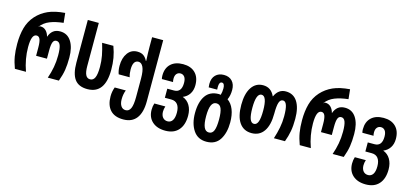

<svg xmlns="http://www.w3.org/2000/svg" viewBox="-77 -1370 4729 2209"><g transform="rotate(15 2287.0 -265.5)"><path d="M39 -285Q39 -392 62.5 -477Q86 -562 145 -628Q202 -691 281.5 -726.5Q361 -762 481 -771L493 -656Q400 -646 333 -619.5Q266 -593 223 -536V-533Q232 -548 248 -548Q286 -548 312.5 -521.5Q339 -495 349 -454H351Q366 -499 398 -525Q430 -551 481 -551Q567 -551 613.5 -479.5Q660 -408 660 -285Q660 -202 650 -139Q640 -76 612 0H480Q504 -69 516.5 -136.5Q529 -204 529 -279Q529 -359 514.5 -397Q500 -435 467 -435Q438 -435 426 -404.5Q414 -374 414 -305V-208H285V-305Q285 -373 272.5 -404Q260 -435 232 -435Q200 -435 185 -396.5Q170 -358 170 -281Q170 -141 220 0H88Q61 -72 50 -136.5Q39 -201 39 -285Z M753 -251V-760H884V-246Q884 -176 901 -141.5Q918 -107 954 -107Q992 -107 1010 -147Q1028 -187 1028 -275Q1028 -343 1016 -406.5Q1004 -470 980 -549H1114Q1140 -479 1151 -415Q1162 -351 1162 -275Q1162 10 952 10Q848 10 800.5 -54.5Q753 -119 753 -251Z M1233 20Q1233 -37 1253 -90H1385Q1365 -41 1365 20Q1365 70 1385 100Q1405 130 1441 130Q1481 130 1500 88Q1519 46 1519 -48V-267Q1519 -360 1498 -403.5Q1477 -447 1442 -447Q1376 -447 1376 -338Q1376 -288 1389 -248H1258Q1242 -292 1242 -345Q1242 -439 1284.5 -497.5Q1327 -556 1399 -556Q1446 -556 1474 -535.5Q1502 -515 1519 -479H1524Q1519 -572 1519 -644V-760H1651V-31Q1651 101 1598 170.5Q1545 240 1441 240Q1338 240 1285.5 182.5Q1233 125 1233 20Z M1729 47Q1729 5 1741 -30H1872Q1861 3 1861 36Q1862 80 1883.5 104.5Q1905 129 1940 129Q1977 129 1998 98Q2019 67 2019 5Q2019 -58 1993 -91.5Q1967 -125 1917 -125H1841V-233H1921Q2010 -233 2010 -346Q2010 -395 1991.5 -418.5Q1973 -442 1944 -442Q1915 -442 1897.5 -421.5Q1880 -401 1880 -364Q1880 -341 1885 -324H1752Q1747 -342 1747 -366Q1747 -454 1799.5 -503.5Q1852 -553 1946 -553Q2038 -553 2090.5 -501Q2143 -449 2143 -355Q2143 -294 2115 -251Q2087 -208 2037 -188Q2092 -168 2122.5 -117Q2153 -66 2153 6Q2153 117 2098 178.5Q2043 240 1942 240Q1843 240 1786 188Q1729 136 1729 47Z M2221 -45Q2221 -175 2272.5 -251Q2324 -327 2432 -327Q2443 -327 2453 -324Q2464 -359 2464 -403Q2464 -432 2455.5 -448Q2447 -464 2431 -464Q2397 -464 2397 -403Q2397 -381 2398 -371H2297Q2294 -389 2294 -412Q2294 -480 2331.5 -517.5Q2369 -555 2431 -555Q2494 -555 2530 -516.5Q2566 -478 2566 -412Q2566 -343 2542 -295Q2590 -262 2615.5 -198Q2641 -134 2641 -45Q2641 80 2590 160Q2539 240 2431 240Q2328 240 2274.5 159.5Q2221 79 2221 -45ZM2508 -45Q2508 -132 2490.5 -174.5Q2473 -217 2432 -217Q2392 -217 2373 -174Q2354 -131 2354 -44Q2354 43 2373 86.5Q2392 130 2432 130Q2473 130 2490.5 87.5Q2508 45 2508 -45Z M2711 -275Q2711 -408 2760.5 -482.5Q2810 -557 2897 -557Q2993 -557 3035 -463H3038Q3080 -556 3168 -556Q3258 -556 3305.5 -483.5Q3353 -411 3353 -278Q3353 -195 3341.5 -131.5Q3330 -68 3305 0H3173Q3196 -71 3209 -137.5Q3222 -204 3222 -274Q3222 -362 3207.5 -404.5Q3193 -447 3163 -447Q3131 -447 3117.5 -406.5Q3104 -366 3104 -275Q3104 -137 3053 -63.5Q3002 10 2908 10Q2813 10 2762 -63.5Q2711 -137 2711 -275ZM2972 -275Q2972 -447 2908 -447Q2843 -447 2843 -274Q2843 -185 2859 -142.5Q2875 -100 2908 -100Q2940 -100 2956 -142Q2972 -184 2972 -275Z M3432 -285Q3432 -392 3455.5 -477Q3479 -562 3538 -628Q3595 -691 3674.5 -726.5Q3754 -762 3874 -771L3886 -656Q3793 -646 3726 -619.5Q3659 -593 3616 -536V-533Q3625 -548 3641 -548Q3679 -548 3705.5 -521.5Q3732 -495 3742 -454H3744Q3759 -499 3791 -525Q3823 -551 3874 -551Q3960 -551 4006.5 -479.5Q4053 -408 4053 -285Q4053 -202 4043 -139Q4033 -76 4005 0H3873Q3897 -69 3909.5 -136.5Q3922 -204 3922 -279Q3922 -359 3907.5 -397Q3893 -435 3860 -435Q3831 -435 3819 -404.5Q3807 -374 3807 -305V-208H3678V-305Q3678 -373 3665.5 -404Q3653 -435 3625 -435Q3593 -435 3578 -396.5Q3563 -358 3563 -281Q3563 -141 3613 0H3481Q3454 -72 3443 -136.5Q3432 -201 3432 -285Z M4117 47Q4117 5 4129 -30H4260Q4249 3 4249 36Q4250 80 4271.5 104.5Q4293 129 4328 129Q4365 129 4386 98Q4407 67 4407 5Q4407 -58 4381 -91.5Q4355 -125 4305 -125H4229V-233H4309Q4398 -233 4398 -346Q4398 -395 4379.5 -418.5Q4361 -442 4332 -442Q4303 -442 4285.5 -421.5Q4268 -401 4268 -364Q4268 -341 4273 -324H4140Q4135 -342 4135 -366Q4135 -454 4187.5 -503.5Q4240 -553 4334 -553Q4426 -553 4478.5 -501Q4531 -449 4531 -355Q4531 -294 4503 -251Q4475 -208 4425 -188Q4480 -168 4510.5 -117Q4541 -66 4541 6Q4541 117 4486 178.5Q4431 240 4330 240Q4231 240 4174 188Q4117 136 4117 47Z"/></g></svg>

Font: Noto Sans Georgian Bold Cond
Style: Regular
Weight: 700
Width: 3
Designer: Monotype Design team
Foundry: Monotype Imaging Inc.
Version: Version 1.000